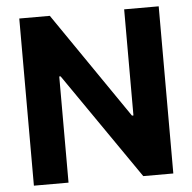

<svg xmlns="http://www.w3.org/2000/svg" viewBox="-51 -758 811 809"><g transform="rotate(-5 354.5 -353.5)"><path d="M649.6 0H522.5L212.1 -449.1H206.4V0H59.9V-707H189.1L497.3 -258.1H503.5V-707H649.6Z"/></g></svg>

Font: Pretendard Std Variable
Style: Regular
Weight: 400
Designer: Base glyphs from Inter by Rasmus Andersson; Hangeul glyphs from Noto Sans CJK(Source Han Sans) by Jang Soo-young and Kan
Foundry: Kil Hyung-jin
Version: Version 1.309;Glyphs 3.2 (3225)